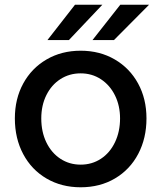

<svg xmlns="http://www.w3.org/2000/svg" viewBox="-20 -783 685 814"><path d="M43 -281Q43 -364 78.5 -429Q114 -494 177.5 -531Q241 -568 322 -568Q403 -568 466.5 -531Q530 -494 565.5 -429Q601 -364 601 -281Q601 -197 566 -130.5Q531 -64 467.5 -26.5Q404 11 322 11Q241 11 177.5 -26Q114 -63 78.5 -129.5Q43 -196 43 -281ZM489 -281Q489 -335 467.5 -378.5Q446 -422 408 -447Q370 -472 322 -472Q274 -472 236 -447.5Q198 -423 176.5 -379.5Q155 -336 155 -281Q155 -224 176.5 -179.5Q198 -135 236 -110Q274 -85 322 -85Q370 -85 408 -110Q446 -135 467.5 -180Q489 -225 489 -281ZM272 -613H181L298 -763H414ZM463 -613H372L490 -763H612Z"/></svg>

Font: Open Sauce One Medium
Style: Regular
Weight: 500
Designer: Alfredo Marco Pradil
Foundry: Creative Sauce Fz LLC
Version: Version 1.477